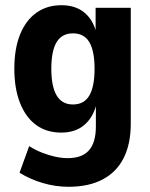

<svg xmlns="http://www.w3.org/2000/svg" viewBox="-20 -526 577 737"><path d="M243 191Q193 191 144 176.5Q95 162 55 137L92 35Q116 50 141.5 60Q167 70 192 75.5Q217 81 240 81Q295 81 321.5 51Q348 21 348 -40V-122H349Q336 -73 302 -45Q268 -17 215 -17Q159 -17 119 -46Q79 -75 57 -130.5Q35 -186 35 -262Q35 -339 57 -393.5Q79 -448 119.5 -477Q160 -506 216 -506Q269 -506 303 -478.5Q337 -451 350 -400H347V-496H482V-52Q482 26 455 80Q428 134 374.5 162.5Q321 191 243 191ZM260 -125Q303 -125 323 -159.5Q343 -194 343 -262Q343 -330 323 -364Q303 -398 260 -398Q218 -398 197.5 -364.5Q177 -331 177 -262Q177 -194 197.5 -159.5Q218 -125 260 -125Z"/></svg>

Font: Nunito Sans 10pt Condensed ExtraBold
Style: Regular
Weight: 800
Width: 3
Designer: Vernon Adams
Foundry: Vernon Adams
Version: Version 3.101;gftools[0.9.27]